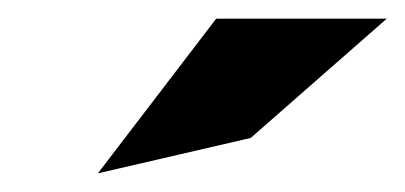

<svg xmlns="http://www.w3.org/2000/svg" viewBox="-20 -772 435 206"><path d="M85 -586 249 -624 395 -752H212Z"/></svg>

Font: Charger Pro
Style: UltraExtObl
Weight: 900
Designer: Jasper
Foundry: Cannot Into Space Fonts
Version: Version 1.09